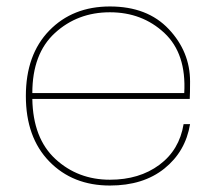

<svg xmlns="http://www.w3.org/2000/svg" viewBox="-20 -567 668 594"><path d="M80 -279H550Q557 -401 488.5 -465Q420 -529 320 -529Q220 -529 150 -465Q80 -401 80 -279ZM568 -183Q554 -98 488.5 -45.5Q423 7 320 7Q205 7 132.5 -67.5Q60 -142 60 -270Q60 -398 132.5 -472.5Q205 -547 320 -547Q436 -547 502 -477Q568 -407 568 -315Q568 -279 567 -261H80Q82 -139 151.5 -75Q221 -11 320 -11Q411 -11 473 -57Q535 -103 548 -183Z"/></svg>

Font: SVN-Poppins Thin
Style: Regular
Weight: 100
Designer: Ninad Kale (Devanagari), Jonny Pinhorn (Latin)
Foundry: Indian Type Foundry
Version: Version 3.002 2017